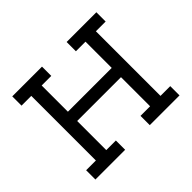

<svg xmlns="http://www.w3.org/2000/svg" viewBox="-124 -684 849 849"><g transform="rotate(-45 300.0 -260.0)"><path d="M37 0V-58H98V-462H37V-520H223V-462H163V-298H437V-462H377V-520H563V-462H502V-58H563V0H377V-58H437V-240H163V-58H223V0Z"/></g></svg>

Font: Iosevka Etoile Light
Style: Regular
Weight: 300
Designer: Belleve Invis
Foundry: Belleve Invis
Version: Version 25.0.1; ttfautohint (v1.8.4)